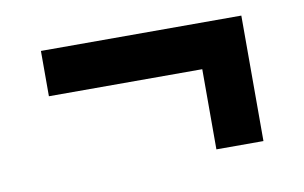

<svg xmlns="http://www.w3.org/2000/svg" viewBox="-44 -455 687 434"><g transform="rotate(-10 300.0 -238.0)"><path d="M422 -94V-278H70V-382H530V-94Z"/></g></svg>

Font: Source Code Pro
Style: Bold
Weight: 700
Monospace: yes
Designer: Paul D. Hunt, Teo Tuominen
Foundry: Adobe Systems Incorporated
Version: Version 2.030;PS 1.000;hotconv 16.6.51;makeotf.lib2.5.65220